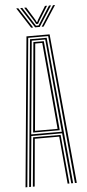

<svg xmlns="http://www.w3.org/2000/svg" viewBox="-63 -987 461 1022"><g transform="rotate(-5 168.0 -476.5)"><path d="M30.8 0 105.8 -800H229.5L304.8 0H294.8L221 -791.5H114.5L40.5 0ZM70 0 94.2 -261.8H241.2L265.5 0H255.8L233 -253.2H102.5L79.8 0ZM50.2 0 123.2 -783.2H212.2L285.2 0H275.2L250 -269.5H85.5L60.2 0ZM85.5 -278H249L228.5 -504.2L203.8 -774.8H131.8L106.5 -504.2ZM96.5 -287 116.2 -504.2 139.8 -766.5H195.5L219.2 -504.2L238.8 -287ZM107.2 -295.2H228L209.5 -504.2L186.5 -758H149L126.2 -504.2ZM64.5 -953H75.2L145.5 -844H134.8ZM85.8 -953H96.8L150 -869.5L161.2 -852.2H175L186 -869.5L239.5 -953H250.5L180.5 -844H155.8ZM107 -953H118L162.2 -881.2L165.2 -872.5H171L174 -881.2L218.2 -953H229.2L181 -875.8L173.2 -861.2H163L155.5 -875.8ZM261 -953H271.8L201.2 -844H190.8Z"/></g></svg>

Font: Big Shoulders Inline Text Thin ExtraLight
Style: Regular
Weight: 250
Version: Version 2.002